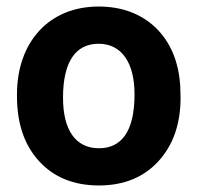

<svg xmlns="http://www.w3.org/2000/svg" viewBox="-20 -558 605 588"><path d="M32 -263C32 -179 55 -113 100 -64C145 -15 206 10 283 10C359 10 420 -15 465 -64C510 -113 533 -178 533 -259L532 -295C527 -370 502 -429 457 -473C412 -516 353 -538 282 -538C130 -538 32 -429 32 -269ZM173 -259C173 -371 213 -424 282 -424C351 -424 392 -368 392 -269C392 -154 351 -104 283 -104C212 -104 173 -159 173 -259Z"/></svg>

Font: Noto Sans KR Bold
Style: Regular
Weight: 700
Designer: Ryoko NISHIZUKA  (kana & ideographs); Paul D. Hunt (Latin, Greek & Cyrillic); Wenlong ZHANG  (bopomofo); Sandoll Communi
Foundry: Adobe Systems Incorporated
Version: Version 1.004;PS 1.004;hotconv 1.0.82;makeotf.lib2.5.63406